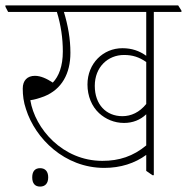

<svg xmlns="http://www.w3.org/2000/svg" viewBox="-40 -642 690 709"><path d="M345 -22C405 -22 458 -39 500 -70V-11L523 5H528V-598H630V-603L618 -622H-20V-617L-10 -598H170C185 -549 192 -501 192 -452C192 -397 177 -360 155 -337C132 -352 110 -362 89 -362C61 -362 44 -345 44 -315C44 -290 47 -265 56 -239C90 -131 198 -22 345 -22ZM418 -188C450 -188 478 -199 500 -220V-105C452 -65 400 -48 338 -48C191 -48 89 -167 72 -272C88 -274 104 -279 123 -286C188 -312 220 -370 220 -447C220 -499 211 -548 196 -598H500V-436C475 -454 447 -464 412 -464C341 -464 283 -408 283 -330C283 -287 299 -249 326 -224C350 -202 382 -188 418 -188ZM310 -325C310 -394 358 -439 418 -439C450 -439 474 -431 500 -413V-258C475 -227 444 -213 412 -213C352 -213 310 -256 310 -325ZM108 47C127 47 138 35 138 13C138 -9 127 -21 108 -21C89 -21 79 -9 79 13C79 35 89 47 108 47Z"/></svg>

Font: Noto Serif Devanagari Condensed Thin
Style: Regular
Weight: 100
Width: 3
Designer: Universal Thirst, Indian Type Foundry and the Monotype Design Team
Foundry: Monotype Imaging Inc.
Version: Version 2.004